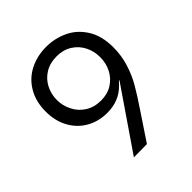

<svg xmlns="http://www.w3.org/2000/svg" viewBox="-195 -846 979 979"><g transform="rotate(-45 295.0 -356.5)"><path d="M89 -608Q120 -660 173.5 -687Q227 -714 292 -714Q353 -714 408 -688.5Q463 -663 498 -608Q533 -553 533 -470Q533 -410 516 -356Q499 -302 472 -255.5Q445 -209 403 -147L305 0L210 1L436 -329L433 -330L416 -312Q361 -255 275 -255Q213 -255 163.5 -283Q114 -311 85.5 -362.5Q57 -414 57 -482Q57 -555 89 -608ZM158 -405Q176 -368 212 -345Q248 -322 297 -322Q344 -322 378.5 -344Q413 -366 431.5 -402.5Q450 -439 450 -482Q450 -525 431.5 -561.5Q413 -598 378 -620Q343 -642 296 -642Q247 -642 211.5 -620Q176 -598 157.5 -561.5Q139 -525 139 -483Q139 -442 158 -405Z"/></g></svg>

Font: Lopes Sans
Style: Regular
Weight: 400
Designer: Gabriel Lam, Diego Maldonado
Foundry: TypeRant, Foresti Design
Version: Version 4.000